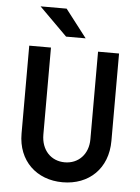

<svg xmlns="http://www.w3.org/2000/svg" viewBox="-57 -861 669 917"><g transform="rotate(5 278.0 -403.0)"><path d="M234 -683.3H327.8L225 -816.7H100ZM277.8 11.1C404.2 11.1 493.1 -73.6 493.1 -206.2V-625H392.4V-204.9C392.4 -132.6 344.4 -84.7 279.9 -84.7C213.9 -84.7 166.7 -133.3 166.7 -208.3V-625H62.5V-203.5C62.5 -72.9 152.8 11.1 277.8 11.1Z"/></g></svg>

Font: Afacad Medium
Style: Regular
Weight: 500
Designer: Kristian Moeller
Foundry: Dicotype
Version: Version 1.000